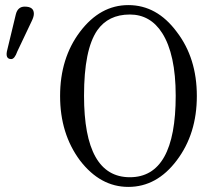

<svg xmlns="http://www.w3.org/2000/svg" viewBox="-20 -724 839 754"><path d="M753 -347C753 -446 727 -530 674 -599C622 -669 559 -704 484 -704C410 -704 347 -669 294 -599C242 -530 216 -446 216 -347C216 -248 242 -164 294 -94C347 -25 410 10 484 10C559 10 622 -25 674 -94C727 -164 753 -248 753 -347ZM670 -348C670 -135 610 -28 490 -28C370 -28 310 -135 310 -348C310 -469 327 -554 362 -605C391 -646 433 -667 490 -667C543 -667 586 -643 617 -594C652 -539 670 -457 670 -348ZM104 -640C110 -652 113 -662 113 -670C113 -689 101 -698 77 -698C59 -698 47 -688 42 -667L9 -530C2 -505 7 -492 24 -492C33 -492 41 -502 48 -522Z"/></svg>

Font: GFS Decker
Style: Normal
Weight: 400
Foundry: George D. Matthiopoulos
Version: Version 1.000